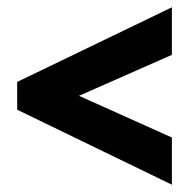

<svg xmlns="http://www.w3.org/2000/svg" viewBox="-20 -622 521 525"><path d="M450 -117 27 -322V-398L450 -602V-472L196 -360L450 -246Z"/></svg>

Font: Noto Sans Gujarati ExtraCondensed ExtraBold
Style: Regular
Weight: 800
Width: 2
Designer: Jelle Bosma - Monotype Design Team, Universal Thirst
Foundry: Monotype Imaging Inc.
Version: Version 2.106; ttfautohint (v1.8.4.7-5d5b)